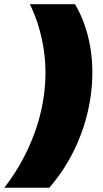

<svg xmlns="http://www.w3.org/2000/svg" viewBox="-94 -762 484 906"><path d="M-74.2 124 -67.9 116.2Q2 24.9 49.3 -84.7Q96.7 -194.3 112.8 -309.1Q128.9 -423.3 111.8 -532.5Q94.7 -641.6 50.8 -733.9L46.9 -742.2H259.8L261.2 -740.2Q313.5 -650.4 332 -539.6Q350.6 -428.7 334 -309.1Q317.4 -189.5 267.6 -78.6Q217.8 32.2 140.1 122.1L139.2 124Z"/></svg>

Font: Trueno UltraBlack
Style: Italic
Weight: 950
Designer: Julieta Ulanovsky
Foundry: Julieta Ulanovsky
Version: Version 3.001b | FøM Fix